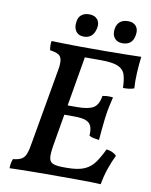

<svg xmlns="http://www.w3.org/2000/svg" viewBox="-93 -916 779 988"><g transform="rotate(10 297.0 -422.5)"><path d="M26 3Q26 -9 28 -21.5Q30 -34 35 -46Q64 -49 79.5 -58Q95 -67 103 -89Q111 -111 117 -151L184 -534Q191 -571 187.5 -591Q184 -611 169 -619Q154 -627 126 -631Q124 -642 123.5 -653.5Q123 -665 125 -679Q153 -678 180.5 -677.5Q208 -677 233.5 -676.5Q259 -676 280 -676Q301 -676 317 -676L227 -149Q220 -106 223 -85Q226 -64 244 -57Q262 -50 298 -50L285 0Q250 0 216 0Q182 0 149 0.5Q116 1 85 1.5Q54 2 26 3ZM502 3Q472 1 439 0.5Q406 0 367.5 0Q329 0 285 0L298 -50H316Q374 -50 407 -64.5Q440 -79 460.5 -108Q481 -137 501 -179Q517 -177 530 -171.5Q543 -166 554 -155Q538 -123 524 -82.5Q510 -42 502 3ZM454 -220Q438 -222 425 -224.5Q412 -227 402 -233Q404 -265 396.5 -283Q389 -301 368 -309Q347 -317 308 -317H240L249 -367H313Q372 -367 398.5 -383Q425 -399 432 -446Q446 -449 459 -449.5Q472 -450 487 -448Q481 -423 475.5 -398Q470 -373 465 -334Q461 -300 458.5 -272.5Q456 -245 454 -220ZM529 -505Q528 -547 519.5 -574Q511 -601 482 -613.5Q453 -626 390 -626H285L315 -676Q366 -676 411 -676Q456 -676 501 -677Q546 -678 594 -679Q589 -641 586.5 -595.5Q584 -550 587 -513Q563 -504 529 -505ZM284 -730Q256 -730 242.5 -749.5Q229 -769 234 -800Q237 -823 252.5 -835.5Q268 -848 293 -848Q322 -848 336.5 -830Q351 -812 344 -782Q332 -730 284 -730ZM486 -731Q458 -731 444 -749Q430 -767 434 -796Q442 -848 497 -848Q524 -848 538 -831Q552 -814 547 -785Q539 -731 486 -731Z"/></g></svg>

Font: Vollkorn Medium
Style: Italic
Weight: 500
Italic angle: -11°
Designer: Friedrich Althausen
Foundry: Friedrich Althausen
Version: Version 5.000